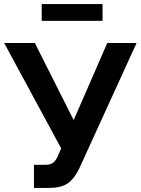

<svg xmlns="http://www.w3.org/2000/svg" viewBox="-25 -922 693 947"><path d="M142.5 4.8V-109.1H199.2Q224.7 -109.1 238.1 -120.2Q251.5 -131.4 261.4 -155L276.6 -190.3L-4.5 -710H146.8L338.4 -329.6L504.1 -710H648.7L365.6 -90.4Q339.5 -37.3 306.7 -16.2Q273.9 4.8 218.7 4.8ZM180.7 -819V-901.8H480.8V-819Z"/></svg>

Font: Raleway Thin
Style: Regular
Weight: 100
Designer: Matt McInerney, Pablo Impallari, Rodrigo Fuenzalida
Foundry: Matt McInerney, Pablo Impallari, Rodrigo Fuenzalida
Version: Version 4.026